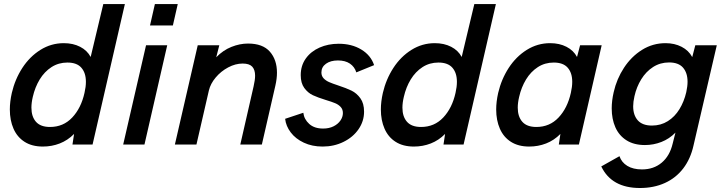

<svg xmlns="http://www.w3.org/2000/svg" viewBox="-20 -710 3560 943"><path d="M593.3 -689.9 434.6 0H335.9L343.8 -52.2Q312.5 -20.5 273.4 -5.4Q234.4 9.8 190.4 9.8Q137.2 9.8 100.8 -13.4Q64.5 -36.6 46.4 -77.9Q28.3 -119.1 28.3 -172.4Q28.3 -210.4 38.1 -253.9Q53.7 -320.8 89.8 -376.5Q126 -432.1 178.7 -465.1Q231.4 -498 293.5 -498Q338.9 -498 373.5 -480.2Q408.2 -462.4 425.3 -430.2L487.3 -689.9ZM401.9 -308.1Q401.9 -352.1 379.6 -377.4Q357.4 -402.8 311 -402.8Q267.6 -402.8 232.9 -380.4Q198.2 -357.9 175 -319.8Q151.9 -281.7 141.1 -234.4Q134.3 -205.6 134.3 -181.2Q134.3 -137.2 156.7 -111.8Q179.2 -86.4 225.6 -86.4Q291 -86.4 334.7 -132.8Q378.4 -179.2 395 -253.9Q401.9 -283.7 401.9 -308.1Z M716.8 -585 740.7 -689.9H853L829.1 -585ZM585 0 697.3 -487.8H801.3L689.5 0Z M951.2 -487.8H1057.1L1042 -428.7Q1075.7 -463.4 1116.7 -479.7Q1157.7 -496.1 1198.2 -496.1Q1270.5 -496.1 1305.4 -456.3Q1340.3 -416.5 1340.3 -353Q1340.3 -323.7 1332.5 -289.6L1266.1 0H1160.2L1225.6 -286.1Q1232.9 -317.9 1232.9 -338.4Q1232.9 -367.2 1218.8 -382.6Q1204.6 -397.9 1171.9 -397.9Q1136.2 -397.9 1100.6 -378.9Q1064.9 -359.9 1039.3 -329.3Q1013.7 -298.8 1005.9 -265.6L944.8 0H838.9Z M1380.4 -126.5 1469.7 -156.2Q1473.6 -124 1498.8 -101.3Q1523.9 -78.6 1566.9 -78.6Q1596.2 -78.6 1618.2 -89.6Q1640.1 -100.6 1652.1 -118.2Q1664.1 -135.7 1664.1 -154.8Q1664.1 -172.9 1653.3 -184.6Q1642.6 -196.3 1626.2 -203.1Q1609.9 -210 1580.6 -218.8Q1541 -231 1516.6 -242.4Q1492.2 -253.9 1474.6 -277.8Q1457 -301.8 1457 -340.8Q1457 -387.7 1481.9 -422.6Q1506.8 -457.5 1549.3 -476.3Q1591.8 -495.1 1643.6 -495.1Q1707.5 -495.1 1754.4 -466.8Q1801.3 -438.5 1817.4 -390.1L1730 -354.5Q1721.7 -381.8 1698.7 -397.5Q1675.8 -413.1 1639.6 -413.1Q1603.5 -413.1 1581.1 -397Q1558.6 -380.9 1558.6 -354Q1558.6 -336.9 1569.3 -325.4Q1580.1 -314 1596.2 -306.9Q1612.3 -299.8 1640.6 -290.5Q1680.7 -277.3 1706.3 -264.9Q1731.9 -252.4 1750 -227.3Q1768.1 -202.1 1768.1 -161.6Q1768.1 -114.7 1741 -75.4Q1713.9 -36.1 1667.2 -13.2Q1620.6 9.8 1564.5 9.8Q1512.7 9.8 1472.2 -9.3Q1431.6 -28.3 1408 -59.6Q1384.3 -90.8 1380.4 -126.5Z M2415.5 -689.9 2256.8 0H2158.2L2166 -52.2Q2134.8 -20.5 2095.7 -5.4Q2056.6 9.8 2012.7 9.8Q1959.5 9.8 1923.1 -13.4Q1886.7 -36.6 1868.7 -77.9Q1850.6 -119.1 1850.6 -172.4Q1850.6 -210.4 1860.4 -253.9Q1876 -320.8 1912.1 -376.5Q1948.2 -432.1 2001 -465.1Q2053.7 -498 2115.7 -498Q2161.1 -498 2195.8 -480.2Q2230.5 -462.4 2247.6 -430.2L2309.6 -689.9ZM2224.1 -308.1Q2224.1 -352.1 2201.9 -377.4Q2179.7 -402.8 2133.3 -402.8Q2089.8 -402.8 2055.2 -380.4Q2020.5 -357.9 1997.3 -319.8Q1974.1 -281.7 1963.4 -234.4Q1956.5 -205.6 1956.5 -181.2Q1956.5 -137.2 1979 -111.8Q2001.5 -86.4 2047.9 -86.4Q2113.3 -86.4 2157 -132.8Q2200.7 -179.2 2217.3 -253.9Q2224.1 -283.7 2224.1 -308.1Z M2935.1 -487.8 2823.2 0H2724.6L2732.4 -52.2Q2701.2 -20.5 2662.1 -5.4Q2623 9.8 2579.1 9.8Q2525.9 9.8 2489.5 -13.4Q2453.1 -36.6 2435.1 -77.9Q2417 -119.1 2417 -172.4Q2417 -210.4 2426.8 -253.9Q2442.4 -320.8 2478.5 -376.5Q2514.6 -432.1 2567.4 -465.1Q2620.1 -498 2682.1 -498Q2727.5 -498 2762.2 -480.2Q2796.9 -462.4 2814 -430.2L2829.1 -487.8ZM2790.5 -308.1Q2790.5 -352.1 2768.3 -377.4Q2746.1 -402.8 2699.7 -402.8Q2656.2 -402.8 2621.6 -380.4Q2586.9 -357.9 2563.7 -319.8Q2540.5 -281.7 2529.8 -234.4Q2522.9 -205.6 2522.9 -181.2Q2522.9 -137.2 2545.4 -111.8Q2567.9 -86.4 2614.3 -86.4Q2679.7 -86.4 2723.4 -132.8Q2767.1 -179.2 2783.7 -253.9Q2790.5 -283.7 2790.5 -308.1Z M3123 213.4Q2983.9 213.4 2933.1 107.4L3022.5 57.1Q3032.7 87.4 3061 104.7Q3089.4 122.1 3133.3 122.1Q3190.4 122.1 3230 88.9Q3269.5 55.7 3283.7 -4.4L3297.4 -58.6Q3267.1 -27.8 3228.3 -12.7Q3189.5 2.4 3147.5 2.4Q3093.8 2.4 3057.1 -20.8Q3020.5 -43.9 3002.4 -84.7Q2984.4 -125.5 2984.4 -177.7Q2984.4 -215.3 2994.1 -257.3Q3008.8 -322.3 3044.7 -377.2Q3080.6 -432.1 3133.3 -465.1Q3186 -498 3249 -498Q3293 -498 3327.6 -480.2Q3362.3 -462.4 3379.9 -429.7L3395 -487.8H3500.5L3386.2 4.4Q3371.6 70.3 3335.7 117.2Q3299.8 164.1 3245.6 188.7Q3191.4 213.4 3123 213.4ZM3350.6 -257.3Q3356.9 -286.1 3356.9 -308.6Q3356.9 -352.1 3334.7 -377.7Q3312.5 -403.3 3266.1 -403.3Q3222.7 -403.3 3187.7 -380.9Q3152.8 -358.4 3129.6 -320.8Q3106.4 -283.2 3096.2 -237.8Q3089.8 -209.5 3089.8 -188Q3089.8 -144.5 3112.5 -118.9Q3135.3 -93.3 3182.1 -93.3Q3225.6 -93.3 3260 -115Q3294.4 -136.7 3317.1 -173.8Q3339.8 -210.9 3350.6 -257.3Z"/></svg>

Font: Acari Sans SemiBold
Style: Italic
Weight: 600
Italic angle: -13°
Designer: Alfredo Marco Pradil and Stefan Peev
Foundry: Hanken Design Co.
Version: Version 1.045;January 11, 2019;FontCreator 11.5.0.2425 64-bi